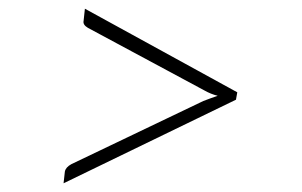

<svg xmlns="http://www.w3.org/2000/svg" viewBox="-20 -556 693 441"><path d="M525 -344 522 -327 126 -135 129 -162Q131 -172 144 -179L447 -324Q455 -327 463 -330Q471 -333 480 -336Q472 -338 464.5 -341Q457 -344 450 -348L182 -492Q170 -499 172 -508L175 -536Z"/></svg>

Font: Aleo ExtraLight
Style: Italic
Weight: 250
Italic angle: -7°
Designer: Alessio Laiso
Foundry: Alessio Laiso
Version: Version 2.001;gftools[0.9.29]